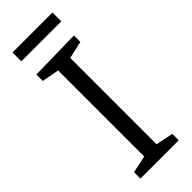

<svg xmlns="http://www.w3.org/2000/svg" viewBox="-276 -875 904 904"><g transform="rotate(-45 176.0 -423.0)"><path d="M304 -655 206 -633 217 -647V-49L206 -63L304 -43V0H49V-43L146 -63L135 -49V-647L148 -632L49 -650V-693L304 -698ZM309 -846V-787H43V-846Z"/></g></svg>

Font: Pack4
Style: Regular
Weight: 400
Version: Version 2.002